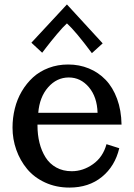

<svg xmlns="http://www.w3.org/2000/svg" viewBox="-20 -827 602 860"><path d="M36.1 0ZM279.8 -722.2Q262.7 -707 235.1 -674.1Q207.5 -641.1 188 -615.7L168.9 -590.8L120.6 -635.7L279.8 -807.1L439.9 -632.8L391.6 -588.9Q317.9 -688 279.8 -722.2ZM151.4 -321.8H417Q415 -392.6 378.2 -436.3Q341.3 -480 288.1 -480Q234.4 -480 195.8 -436.3Q157.2 -392.6 151.4 -321.8ZM36.1 -255.4Q36.1 -299.3 46.4 -340.8Q56.6 -382.3 77.6 -418Q98.6 -453.6 127.9 -480.5Q157.2 -507.3 197.8 -522.7Q238.3 -538.1 285.2 -538.1Q335 -538.1 377.9 -520.5Q420.9 -502.9 453.1 -469.5Q485.4 -436 504.4 -384.5Q523.4 -333 524.4 -269H147.9V-265.1Q147.9 -223.1 157 -187Q166 -150.9 184.1 -122.1Q202.1 -93.3 232.2 -76.7Q262.2 -60.1 301.3 -60.1Q352.1 -60.1 396.7 -91.8Q441.4 -123.5 457 -181.2L514.2 -163.1Q495.1 -82.5 436.5 -34.7Q377.9 13.2 291 13.2Q231.4 13.2 182.1 -9.5Q132.8 -32.2 101.3 -70.3Q69.8 -108.4 53 -156Q36.1 -203.6 36.1 -255.4Z"/></svg>

Font: Trocchi
Style: Regular
Weight: 400
Designer: vernon adams
Version: Version 1.0; ttfautohint (v0.8) -l 6 -r 50 -G 100